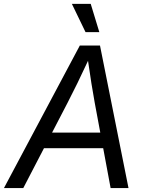

<svg xmlns="http://www.w3.org/2000/svg" viewBox="-47 -960 736 980"><path d="M-26.9 0 360.4 -727.5H463.4L608.9 0H517.6L436.5 -435.5Q429.2 -475.1 419.7 -533.9Q410.2 -592.8 397 -684.6H418.9Q377 -594.7 348.4 -536.1Q319.8 -477.5 297.9 -435.5L71.8 0ZM142.6 -203.6 155.8 -283.2H520L506.8 -203.6ZM389.6 -795.9 319.8 -940.4H416L460 -795.9Z"/></svg>

Font: Inter 24pt
Style: Italic
Weight: 400
Italic angle: -9.3988°
Designer: Rasmus Andersson
Foundry: rsms
Version: Version 4.001;git-66647c0bb